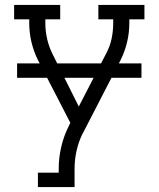

<svg xmlns="http://www.w3.org/2000/svg" viewBox="-20 -550 640 775"><path d="M133 205V147H217V131Q217 86 227.5 41.5Q238 -3 259 -44L264 -54L133 -308Q116 -342 107 -380Q98 -418 98 -457V-472H37V-530H223V-472H163V-457Q163 -425 170 -394Q177 -363 191 -334L298 -120L409 -335Q424 -363 430.5 -394Q437 -425 437 -457V-472H377V-530H563V-472H502V-457Q502 -418 493 -380Q484 -342 467 -308L317 -17Q315 -14 314 -11.5Q313 -9 311 -6Q296 26 288.5 61Q281 96 281 131V205ZM49 -236V-294H551V-236Z"/></svg>

Font: Iosevka Curly Slab LtEx
Style: Regular
Weight: 300
Width: 7
Monospace: yes
Designer: Belleve Invis
Foundry: Belleve Invis
Version: Version 11.1.0; ttfautohint (v1.8.3)